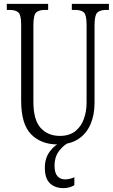

<svg xmlns="http://www.w3.org/2000/svg" viewBox="-20 -734 581 989"><path d="M277 10Q192 10 140.5 -42Q89 -94 89 -215V-607Q89 -656 75 -669.5Q61 -683 29 -683H15V-714H228V-683H212Q180 -683 166 -669.5Q152 -656 152 -603V-210Q152 -116 189.5 -75Q227 -34 288 -34Q337 -34 367.5 -58Q398 -82 412 -121.5Q426 -161 426 -205V-606Q426 -656 412.5 -669.5Q399 -683 366 -683H350V-714H541V-683H528Q495 -683 481 -669Q467 -655 467 -604V-203Q467 -142 446 -93.5Q425 -45 383 -17.5Q341 10 277 10ZM307 235Q263 235 237 210Q211 185 211 130Q211 80 237.5 45Q264 10 295 0H336Q310 11 285.5 42Q261 73 261 120Q261 157 276 173.5Q291 190 314 190Q338 190 363 179V220Q338 235 307 235Z"/></svg>

Font: Noto Serif Tamil ExtraCondensed Light
Style: Regular
Weight: 300
Width: 2
Designer: Indian Type Foundry, Tom Grace, and the Monotype Design Team
Foundry: Monotype Imaging Inc.
Version: Version 2.004; ttfautohint (v1.8.4.7-5d5b)